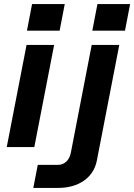

<svg xmlns="http://www.w3.org/2000/svg" viewBox="-20 -720 657 940"><path d="M13 0H148L245 -500H110ZM112 -570H272L297 -700H137ZM143 200H265C366 200 438 149 454 67L564 -500H429L327 27C320 64 296 87 265 87H165ZM432 -570H592L617 -700H457Z"/></svg>

Font: Uncut Sans
Style: Bold Italic
Weight: 700
Italic angle: -11°
Designer: Kasper Nordkvist
Foundry: UNCUT.wtf
Version: Version 1.304;Glyphs 3.2 (3246)